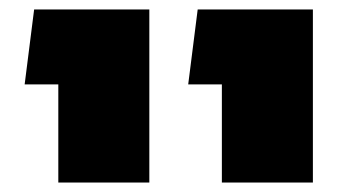

<svg xmlns="http://www.w3.org/2000/svg" viewBox="-20 -629 731 405"><path d="M448 -244V-451H377L397 -609H640V-244ZM103 -244V-451H32L52 -609H295V-244Z"/></svg>

Font: Noto Sans Hebrew SemiCondensed Black
Style: Regular
Weight: 900
Width: 4
Designer: Ben Nathan
Foundry: Google LLC
Version: Version 3.001; ttfautohint (v1.8.4.7-5d5b)